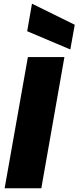

<svg xmlns="http://www.w3.org/2000/svg" viewBox="-20 -1012 422 1032"><path d="M4.9 0 129.9 -705.1H326.2L202.1 0ZM126 -844.2 151.9 -992.2 381.8 -878.9 357.9 -746.1Z"/></svg>

Font: Poppins ExtraBold
Style: Italic
Weight: 800
Italic angle: -10°
Designer: Ninad Kale (Devanagari), Jonny Pinhorn (Latin)
Foundry: Indian Type Foundry
Version: Version 3.200;PS 1.000;hotconv 16.6.54;makeotf.lib2.5.65590